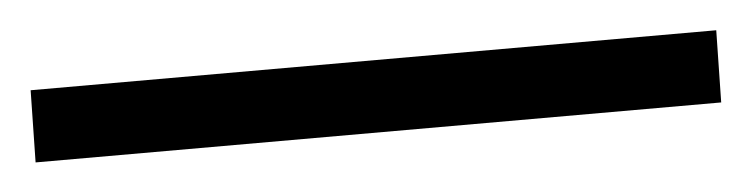

<svg xmlns="http://www.w3.org/2000/svg" viewBox="-28 0 556 142"><g transform="rotate(-5 250.0 71.0)"><path d="M505 44.5 504 98H-5L-4 44.5Z"/></g></svg>

Font: Merriweather 60pt Black
Style: Regular
Weight: 900
Version: Version 2.100